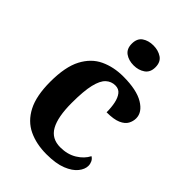

<svg xmlns="http://www.w3.org/2000/svg" viewBox="-227 -870 981 981"><g transform="rotate(45 263.5 -380.0)"><path d="M295 10Q222 10 166 -16.5Q110 -43 78.5 -103.5Q47 -164 47 -266Q47 -374 79.5 -435.5Q112 -497 167.5 -523Q223 -549 292 -549Q389 -549 439.5 -518.5Q490 -488 490 -444Q490 -423 479.5 -403.5Q469 -384 441 -371.5Q413 -359 361 -359Q361 -394 355 -423Q349 -452 335 -470Q321 -488 296 -488Q267 -488 245.5 -468.5Q224 -449 212.5 -401Q201 -353 201 -267Q201 -166 229 -115.5Q257 -65 320 -65Q372 -65 410 -88.5Q448 -112 465 -146Q477 -139 483 -126.5Q489 -114 489 -100Q489 -75 468.5 -49.5Q448 -24 405.5 -7Q363 10 295 10ZM289 -626Q253 -626 228.5 -643.5Q204 -661 204 -698Q204 -736 228.5 -753Q253 -770 289 -770Q324 -770 349.5 -753Q375 -736 375 -698Q375 -661 349.5 -643.5Q324 -626 289 -626Z"/></g></svg>

Font: Noto Serif Yezidi
Style: Bold
Weight: 700
Designer: Dalton Maag Ltd
Foundry: Dalton Maag Ltd
Version: Version 1.001; ttfautohint (v1.8.4.7-5d5b)